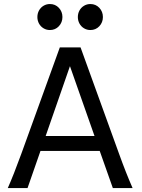

<svg xmlns="http://www.w3.org/2000/svg" viewBox="-20 -953 721 973"><path d="M87.9 -173.3 283.2 -712.9H388.2L583.5 -173.3Q618.2 -76.7 651.9 0H551.8L485.4 -188H185.1L119.6 0H19.5Q48.8 -65.9 87.9 -173.3ZM334.5 -617.7 211.4 -263.7H459ZM438 -932.6Q465.3 -932.6 483.4 -913.3Q501.5 -894 501.5 -866.7Q501.5 -839.4 483.4 -820.1Q465.3 -800.8 438 -800.8Q420.4 -800.8 405.8 -809.6Q391.1 -818.4 382.8 -833.5Q374.5 -848.6 374.5 -866.7Q374.5 -884.8 382.8 -899.9Q391.1 -915 405.8 -923.8Q420.4 -932.6 438 -932.6ZM232.9 -932.6Q260.3 -932.6 278.3 -913.3Q296.4 -894 296.4 -866.7Q296.4 -839.4 278.3 -820.1Q260.3 -800.8 232.9 -800.8Q215.3 -800.8 200.7 -809.6Q186 -818.4 177.7 -833.5Q169.4 -848.6 169.4 -866.7Q169.4 -884.8 177.7 -899.9Q186 -915 200.7 -923.8Q215.3 -932.6 232.9 -932.6Z"/></svg>

Font: Lesson One
Style: Regular
Weight: 400
Designer: But Ko, Victor Gaultney, Annie Olsen, Julie Remington, Don Collingsworth, Eric Hays, Becca Hirsbrunner
Version: Version 1.100